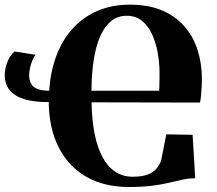

<svg xmlns="http://www.w3.org/2000/svg" viewBox="-20 -772 910 804"><path d="M786.5 -207.5 797.5 -25.5Q770.5 -25.5 744.5 -19.8Q718.5 -14 688 -6.8Q657.5 0.5 616.8 5.8Q576 11 519 11Q417 11 342.5 -31.2Q268 -73.5 226.8 -153Q185.5 -232.5 184 -344.5Q125.5 -344 84.2 -356Q43 -368 21.5 -393.2Q0 -418.5 0 -456.5Q0 -480 6.5 -500.2Q13 -520.5 22.5 -535.2Q32 -550 41.5 -556.5L129 -542.5Q122 -534.5 115.8 -519.5Q109.5 -504.5 105.8 -488Q102 -471.5 102 -458Q102 -439.5 108.5 -424.8Q115 -410 133 -401.2Q151 -392.5 186 -392Q191.5 -476 217.8 -543Q244 -610 288 -656.5Q332 -703 391.5 -727.8Q451 -752.5 523 -752.5Q600.5 -752.5 657 -729Q713.5 -705.5 750.8 -663.5Q788 -621.5 806.2 -566Q824.5 -510.5 825.5 -446.5Q825.5 -436.5 824.8 -416.8Q824 -397 822.2 -376.2Q820.5 -355.5 817.5 -342.5L363.5 -343.5Q364.5 -271 375.8 -213.5Q387 -156 408.5 -115.5Q430 -75 461.8 -53.5Q493.5 -32 535 -32Q575.5 -32 599 -41.2Q622.5 -50.5 634.8 -65.5Q647 -80.5 654 -97L676.5 -209.5ZM363 -392H646.5Q647 -400.5 647.5 -416Q648 -431.5 648 -447.5Q648 -463.5 648 -472Q647.5 -512 640 -553.2Q632.5 -594.5 616.5 -629Q600.5 -663.5 574.5 -684.8Q548.5 -706 511 -706Q472.5 -706 445 -683.5Q417.5 -661 399.5 -619.8Q381.5 -578.5 372.5 -520.8Q363.5 -463 363 -392Z"/></svg>

Font: Merriweather 96pt ExtraBold
Style: Regular
Weight: 800
Version: Version 2.100